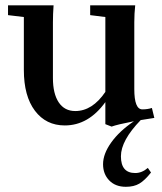

<svg xmlns="http://www.w3.org/2000/svg" viewBox="-20 -469 622 735"><path d="M228 11.2Q156.2 11.2 113.8 -44.9Q71.3 -101.1 71.3 -201.2V-403.8L10.7 -411.1V-448.7H185.1Q182.6 -414.6 182.6 -383.8V-170.4Q182.6 -110.4 204.8 -77.1Q227.1 -43.9 268.1 -43.9Q333.5 -43.9 383.3 -117.2V-403.8L325.2 -411.1V-448.7H497.6Q494.1 -417 494.1 -383.8V-127.9Q494.1 -50.3 524.9 -50.3Q544.9 -50.3 561.5 -55.7L570.8 -17.6Q550.8 -14.6 518.6 -9.3Q442.9 68.8 442.9 129.4Q442.9 193.4 497.6 193.4Q523.4 193.4 545.9 173.8L558.1 191.4Q534.2 221.7 513.4 233.9Q492.7 246.1 461.9 246.1Q421.9 246.1 398.2 221.7Q374.5 197.3 374.5 159.7Q374.5 120.1 405.8 76.4Q437 32.7 492.7 -4.9Q428.2 7.8 407.2 15.6L383.3 6.3V-78.1Q318.8 11.2 228 11.2Z"/></svg>

Font: Elstob 8pt SemiBold
Style: Regular
Weight: 600
Designer: Peter S. Baker
Version: Version 1.015